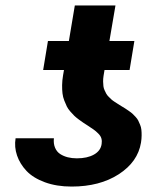

<svg xmlns="http://www.w3.org/2000/svg" viewBox="-20 -680 616 710"><path d="M355.8 -147.4Q357.6 -158.7 354.9 -168.1Q352.3 -177.6 343 -186.6Q333.8 -195.7 326.7 -200.6Q319.6 -205.6 304 -215.9Q293.3 -222.7 287.5 -226.6Q281.6 -230.5 271.1 -238.3Q260.7 -246.1 254.6 -252Q248.6 -257.8 240.1 -267.6Q231.5 -277.3 227.1 -286.4Q222.7 -295.5 217.7 -308.2Q212.7 -321 211.1 -334.5Q209.5 -348 209.7 -365.1Q209.9 -382.1 213.1 -400.9L216.6 -421.2H139.6L157.3 -528.4H234.7L256.7 -659.8H407L384.6 -528.4H476.9L459.2 -421.2H366.5L362.9 -399.5Q361.2 -388.5 361.3 -378.7Q361.5 -369 362.4 -361.3Q363.3 -353.7 366.8 -346.1Q370.4 -338.4 373.2 -333.1Q376.1 -327.8 382.3 -321.7Q388.5 -315.7 392.2 -312.1Q396 -308.6 404.1 -303.3Q412.3 -297.9 416.4 -295.3Q420.5 -292.6 429.3 -287.3Q438.9 -281.6 443.5 -278.6Q448.2 -275.6 456.9 -269.5Q465.6 -263.5 470 -259.4Q474.4 -255.3 481.2 -248Q487.9 -240.8 491.1 -234.4Q494.3 -228 498 -218.9Q501.8 -209.9 502.8 -200.3Q503.9 -190.7 503.7 -178.4Q503.6 -166.2 501.4 -152.7Q489.7 -81.3 419.2 -35.7Q348.7 9.9 244.7 9.9Q189.3 9.9 146 -6Q102.6 -22 78.1 -47.9Q53.6 -73.9 43 -105.1Q32.3 -136.4 37.6 -168.7H179.3Q177.2 -148.8 183.6 -133.7Q190 -118.6 202.6 -110.4Q215.2 -102.3 230.6 -98.4Q246.1 -94.5 264.2 -94.5Q302.9 -94.5 327.6 -108.5Q352.3 -122.5 355.8 -147.4Z"/></svg>

Font: Karasuma Gothic
Style: Bold Italic
Weight: 700
Italic angle: 9.39998°
Designer: Rasmus Andersson / Ryoko Nishizuka
Foundry: Genbu
Version: Version 1.00